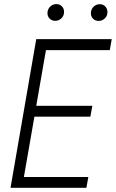

<svg xmlns="http://www.w3.org/2000/svg" viewBox="-20 -898 554 918"><path d="M412.1 -340.3H144.5L94.2 -51.8H402.3L393.1 0H30.3L153.3 -710.9H514.2L504.9 -658.2H199.7L153.3 -392.1H421.4ZM207 -837.9Q208 -854.5 219.7 -866.2Q231.4 -877.9 248.5 -878.4Q265.6 -878.9 276.6 -866.9Q287.6 -855 286.1 -837.9Q285.2 -821.3 273.2 -810.1Q261.2 -798.8 244.6 -798.3Q227.5 -798.3 216.8 -809.6Q206.1 -820.8 207 -837.9ZM414.6 -837.4Q415.5 -854 427.2 -865.7Q439 -877.4 456.1 -877.9Q473.1 -878.4 483.9 -866.5Q494.6 -854.5 493.7 -837.4Q492.7 -820.8 480.7 -809.6Q468.8 -798.3 452.1 -797.9Q435.1 -797.9 424.3 -809.1Q413.6 -820.3 414.6 -837.4Z"/></svg>

Font: TypoPRO Roboto
Style: Italic
Weight: 300
Italic angle: -12°
Designer: Google
Version: Version 2.136; 2016